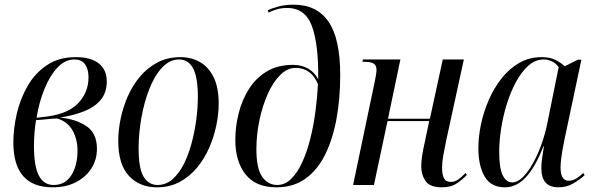

<svg xmlns="http://www.w3.org/2000/svg" viewBox="-20 -790 2538 820"><path d="M205 10Q37 10 37 -182Q37 -240 51.5 -303.5Q66 -367 97.5 -422Q129 -477 180 -511.5Q231 -546 304 -546Q368 -546 402 -519Q436 -492 436 -442Q436 -395 410.5 -364Q385 -333 340 -315Q295 -297 237 -288Q305 -281 349.5 -251Q394 -221 394 -154Q394 -108 370.5 -71Q347 -34 304.5 -12Q262 10 205 10ZM160 -290Q263 -299 310.5 -346Q358 -393 358 -460Q358 -494 343.5 -515Q329 -536 298 -536Q258 -536 225.5 -501.5Q193 -467 170 -410.5Q147 -354 136 -287ZM209 0Q259 0 285 -42Q311 -84 311 -147Q311 -196 289.5 -233.5Q268 -271 224 -284Q210 -284 182 -281Q154 -278 134 -277Q130 -255 127.5 -224Q125 -193 125 -168Q125 -80 146 -40Q167 0 209 0Z M650 10Q576 10 530.5 -39Q485 -88 485 -189Q485 -233 495 -282Q505 -331 525.5 -378Q546 -425 578 -463Q610 -501 653 -523.5Q696 -546 751 -546Q796 -546 833 -525.5Q870 -505 892 -461Q914 -417 914 -347Q914 -304 904 -255Q894 -206 873.5 -159Q853 -112 821.5 -74Q790 -36 747.5 -13Q705 10 650 10ZM653 0Q688 0 715.5 -23.5Q743 -47 763.5 -86.5Q784 -126 797.5 -175.5Q811 -225 818 -277Q825 -329 825 -376Q825 -459 805 -497.5Q785 -536 745 -536Q704 -536 671.5 -500.5Q639 -465 617 -408Q595 -351 583.5 -285Q572 -219 572 -157Q572 -70 593.5 -35Q615 0 653 0Z M1161 10Q1072 10 1028.5 -45.5Q985 -101 985 -192Q985 -250 999.5 -307Q1014 -364 1043.5 -410.5Q1073 -457 1119.5 -485Q1166 -513 1231 -513Q1268 -513 1296 -497Q1324 -481 1339 -451Q1341 -599 1312.5 -677.5Q1284 -756 1206 -756Q1182 -756 1162 -750Q1142 -744 1127 -736L1124 -746Q1139 -754 1168 -762Q1197 -770 1234 -770Q1333 -770 1383 -697.5Q1433 -625 1433 -469Q1433 -369 1417 -282Q1401 -195 1368.5 -129.5Q1336 -64 1284.5 -27Q1233 10 1161 10ZM1164 0Q1197 0 1223.5 -26Q1250 -52 1270.5 -96.5Q1291 -141 1305 -196.5Q1319 -252 1327 -312.5Q1335 -373 1338 -430Q1310 -500 1242 -500Q1207 -500 1176.5 -469.5Q1146 -439 1123.5 -388.5Q1101 -338 1088 -276.5Q1075 -215 1075 -152Q1075 -71 1099.5 -35.5Q1124 0 1164 0Z M1866 10Q1816 10 1797.5 -17Q1779 -44 1779 -79Q1779 -100 1783 -126Q1787 -152 1794 -182L1813 -273H1635L1577 0H1488L1581 -444Q1584 -459 1586 -471Q1588 -483 1588 -491Q1588 -511 1576 -518.5Q1564 -526 1536 -526H1528L1530 -536H1690L1637 -283H1816L1871 -536H1961L1885 -187Q1877 -148 1872.5 -122Q1868 -96 1868 -73Q1868 -45 1876 -29Q1884 -13 1905 -13Q1922 -13 1936.5 -23Q1951 -33 1968 -51L1974 -43Q1955 -23 1930.5 -6.5Q1906 10 1866 10Z M2136 10Q2077 10 2050 -36Q2023 -82 2023 -157Q2023 -205 2034 -258Q2045 -311 2067 -362Q2089 -413 2121.5 -454.5Q2154 -496 2197 -521Q2240 -546 2293 -546Q2329 -546 2352.5 -534Q2376 -522 2392 -507L2448 -535H2463L2392 -200Q2389 -185 2384.5 -161.5Q2380 -138 2377 -114.5Q2374 -91 2374 -75Q2374 -18 2409 -18Q2424 -18 2439 -26.5Q2454 -35 2471 -51L2477 -42Q2458 -24 2429 -7Q2400 10 2365 10Q2292 10 2292 -71Q2292 -94 2295.5 -116.5Q2299 -139 2303 -165H2301Q2265 -74 2225 -32Q2185 10 2136 10ZM2168 -11Q2190 -11 2212.5 -33Q2235 -55 2255.5 -91.5Q2276 -128 2292 -172.5Q2308 -217 2317 -261L2366 -503Q2355 -519 2338 -527.5Q2321 -536 2302 -536Q2266 -536 2236.5 -509.5Q2207 -483 2183.5 -439.5Q2160 -396 2144 -344Q2128 -292 2120 -239Q2112 -186 2112 -142Q2112 -72 2127 -41.5Q2142 -11 2168 -11Z"/></svg>

Font: Noto Serif Display Condensed
Style: Italic
Weight: 400
Width: 3
Italic angle: -12°
Designer: Monotype Design Team
Foundry: Monotype Imaging Inc.
Version: Version 2.009